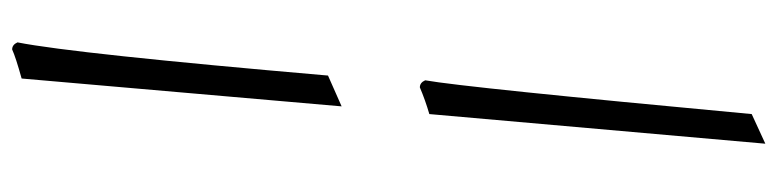

<svg xmlns="http://www.w3.org/2000/svg" viewBox="-514 -382 1311 324"><g transform="rotate(-90 142.0 -220.5)"><path d="M124 -300 171 -840Q207 -850 220 -856Q228 -856 232 -847Q213 -751 176 -323ZM61 415 111 -152Q135 -159 156 -168Q164 -168 168 -159Q156 -92 111 392Z"/></g></svg>

Font: Rosarivo
Style: Italic
Weight: 400
Version: Version 1.003